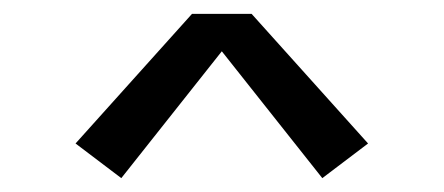

<svg xmlns="http://www.w3.org/2000/svg" viewBox="-20 -717 640 277"><path d="M155 -460 89 -510 257 -697H343L511 -510L445 -460L300 -643Z"/></svg>

Font: Zed Mono Extended
Style: Regular
Weight: 400
Width: 7
Monospace: yes
Designer: Belleve Invis
Foundry: Belleve Invis
Version: Version 1.0.0; ttfautohint (v1.8.4)